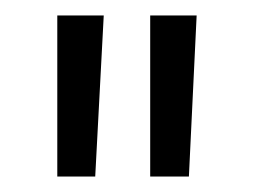

<svg xmlns="http://www.w3.org/2000/svg" viewBox="-20 -720 329 248"><path d="M174 -700H234L224 -492H174ZM54 -700H114L103 -492H54Z"/></svg>

Font: Overused Grotesk Book
Style: Regular
Weight: 350
Version: Version 0.003